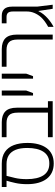

<svg xmlns="http://www.w3.org/2000/svg" viewBox="768 -1396 640 2217"><g transform="rotate(-90 1088.5 -288.0)"><path d="M309 12Q252 12 207.5 -8.5Q163 -29 132.5 -68.5Q102 -108 86 -165Q70 -222 70 -295Q70 -370 83.5 -431Q97 -492 110 -533H37V-588H308Q389 -588 442 -552Q495 -516 520.5 -450Q546 -384 546 -292Q546 -222 531 -166Q516 -110 486.5 -70Q457 -30 412.5 -9Q368 12 309 12ZM305 -39Q353 -38 387.5 -55.5Q422 -73 444.5 -107.5Q467 -142 477.5 -189Q488 -236 488 -293Q488 -375 466.5 -428Q445 -481 404 -507Q363 -533 303 -533H166Q155 -493 141.5 -434.5Q128 -376 128 -300Q128 -174 172 -107Q216 -40 305 -39Z M896 0V-403Q896 -477 865 -505Q834 -533 777 -533H612V-588H785Q868 -588 910.5 -546.5Q953 -505 953 -414V0ZM612 0V-55H1028V0Z M1093 -227V-588H1151V-306L1122 -227Z M1288 -227V-588H1346V-306L1317 -227Z M1740 0V-404Q1740 -476 1709.5 -504.5Q1679 -533 1621 -533H1426V-588H1629Q1713 -588 1755 -546Q1797 -504 1797 -414V0Z M1886 10V-52Q1921 -71 1949.5 -92Q1978 -113 1999 -136Q2030 -172 2047 -213Q2064 -254 2064 -300V-458Q2064 -499 2048.5 -516Q2033 -533 2000 -533H1927V-588H2016Q2066 -588 2093 -559Q2120 -530 2120 -468V-179L2142 0H2095L2070 -164H2067Q2053 -133 2031 -106Q2009 -79 1984 -57Q1959 -35 1934 -18Q1909 -1 1886 10Z"/></g></svg>

Font: Noto Sans Hebrew SemiCondensed Light
Style: Regular
Weight: 300
Width: 4
Designer: Monotype Design Team
Foundry: Monotype Imaging Inc.
Version: Version 2.003